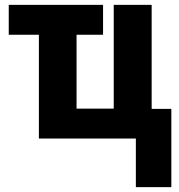

<svg xmlns="http://www.w3.org/2000/svg" viewBox="-20 -570 738 790"><path d="M539 200V0H140V-427H16V-550H404V-427H295V-123H448V-550H604V-122H685V200Z"/></svg>

Font: Noto Sans Display Condensed ExtraBold
Style: Regular
Weight: 800
Width: 3
Designer: Monotype Design Team
Foundry: Monotype Imaging Inc.
Version: Version 2.003